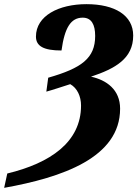

<svg xmlns="http://www.w3.org/2000/svg" viewBox="-63 -744 661 924"><path d="M-28 91 -43 160C236 110 515 15 515 -221C515 -313 449 -359 375 -375C492 -414 578 -462 578 -573C578 -670 490 -724 353 -724C220 -724 110 -668 110 -568C110 -522 147 -501 233 -501C248 -611 278 -659 335 -659C377 -659 395 -626 395 -571C395 -464 330 -416 169 -370L160 -303C190 -311 243 -329 275 -339C309 -320 327 -280 327 -236C327 -60 179 41 -28 91Z"/></svg>

Font: Noto Serif Condensed Black
Style: Italic
Weight: 900
Width: 3
Italic angle: -12°
Designer: Monotype Design Team
Foundry: Monotype Imaging Inc.
Version: Version 2.013